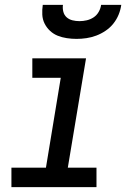

<svg xmlns="http://www.w3.org/2000/svg" viewBox="-20 -770 540 790"><path d="M27 0V-80H169L230 -450H113V-530H334L259 -80H377V0ZM295 -610Q275 -610 255 -613Q235 -616 217.5 -623Q200 -630 186 -643Q172 -656 163.5 -673Q155 -690 154 -710Q153 -730 156 -750H239Q237 -736 240.5 -722Q244 -708 254 -699Q264 -690 278 -686.5Q292 -683 307 -683Q322 -683 337 -686.5Q352 -690 365 -698.5Q378 -707 386 -721Q394 -735 396 -750H479Q476 -729 468 -709.5Q460 -690 446.5 -673Q433 -656 414.5 -643.5Q396 -631 376 -623.5Q356 -616 335.5 -613Q315 -610 295 -610Z"/></svg>

Font: Iosevka Slab Medium Oblique
Style: Regular
Weight: 500
Italic angle: -9°
Monospace: yes
Designer: Belleve Invis
Foundry: Belleve Invis
Version: Version 11.1.1; ttfautohint (v1.8.3)